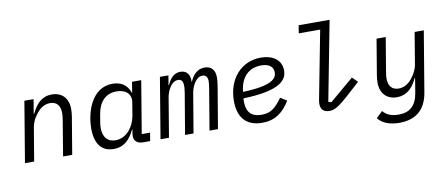

<svg xmlns="http://www.w3.org/2000/svg" viewBox="-78 -1069 3758 1609"><g transform="rotate(-10 1800.5 -264.0)"><path d="M137.1 0 185 -285.2C195 -344.1 233 -389.9 244 -403.1C273.1 -437.1 307.9 -459.2 353 -459.2C410.9 -459.2 438.9 -421.2 438.9 -360.1C438.9 -349.1 437.9 -328.8 433.9 -305L383.2 0H460.9L513.1 -312.1C517 -334.9 519.2 -359 519.2 -378.9C519.2 -473 464.8 -528.1 378.9 -528.1C296.2 -528.1 245 -475.9 207 -394.2H203.1L223 -516H144.9L58.9 0Z M813.2 12.1C902 12.1 952.1 -40.8 992.2 -122.2H995L989 -84.9C981.2 -38 1002.1 0 1066.1 0H1124.3L1136 -70H1065L1139.2 -516H1061.1L1046.2 -426.1H1043C1021.3 -492.9 970.2 -528.1 896.3 -528.1C717 -528.1 656.2 -326 656.2 -187.9C656.2 -56.1 712 12.1 813.2 12.1ZM735.1 -180C735.1 -192.8 736.2 -207 739 -225.1L751.1 -296.9C767 -393.1 822.1 -459.2 918 -459.2C994.3 -459.2 1045.1 -418 1033 -345.9L1014.2 -231.9C1006 -185 985.1 -144.2 959.2 -114C924 -73.9 882.1 -57.2 840.2 -57.2C771.3 -57.2 735.1 -103 735.1 -180Z M1284.4 0 1340.2 -334.2C1345.2 -364 1357.2 -397 1376.4 -424C1392.4 -447.1 1415.1 -464.1 1443.2 -464.1C1471.2 -464.1 1485.4 -447.1 1485.4 -404.8C1485.4 -388.8 1483.3 -370 1479.4 -345.9L1421.2 0H1493.3L1549.4 -334.2C1554.3 -364 1566.4 -398.1 1585.2 -424C1602.3 -447.1 1622.2 -464.1 1650.2 -464.1C1680.4 -464.1 1694.2 -445 1694.2 -408C1694.2 -394.2 1691.4 -370 1687.1 -345.9L1629.3 0H1701.3L1761.4 -359C1765.3 -383.2 1768.1 -410.2 1768.1 -429C1768.1 -491.8 1737.2 -528.1 1680.4 -528.1C1620.4 -528.1 1581.3 -489 1555.4 -430H1552.2C1556.1 -486.2 1531.2 -528.1 1473.4 -528.1C1416.2 -528.1 1385.3 -486.9 1361.2 -435H1357.2L1370.4 -516H1298.3L1212.4 0Z M2077.4 12.1C2186.4 12.1 2256.4 -40.1 2314.3 -134.9L2259.6 -169C2201.3 -87 2158.4 -55 2084.5 -55C1976.6 -55 1955.3 -122.2 1955.3 -193.9C1955.3 -196 1955.3 -207 1956.3 -217C2285.5 -225.9 2332.4 -316.1 2332.4 -388.8C2332.4 -479 2258.5 -528.1 2157.3 -528.1C1991.5 -528.1 1873.6 -396 1873.6 -209.2C1873.6 -61.1 1947.4 12.1 2077.4 12.1ZM1962.4 -271 1963.4 -280.9C1978.3 -398.1 2046.5 -463.1 2150.6 -463.1C2225.5 -463.1 2252.5 -427.9 2252.5 -386C2252.5 -335.9 2214.5 -279.1 1962.4 -271Z M2649.5 12.1C2689.6 12.1 2725.5 -5 2822.4 -93L2926.5 -187.1L2881.4 -230.8L2676.5 -57.2L2651.6 -65L2781.6 -740.1H2518.5L2507.5 -672.9H2689.6L2577.4 -90.9C2575.6 -82 2574.6 -67.8 2574.6 -58.9C2574.6 -18.1 2595.5 12.1 2649.5 12.1Z M3208.8 212C3337.7 212 3431.8 152 3457.7 0L3543.7 -516H3465.6L3420.8 -246.1C3410.9 -187.1 3372.9 -141 3361.9 -127.8C3332.7 -94.1 3297.6 -72.1 3252.8 -72.1C3194.6 -72.1 3165.8 -110.1 3165.8 -171.2C3165.8 -182.2 3166.5 -199.9 3170.8 -223L3219.8 -516H3141.7L3091.6 -215.9C3087.7 -188.9 3085.6 -170.1 3085.6 -152C3085.6 -57.9 3140.6 -2.8 3226.6 -2.8C3309.7 -2.8 3361.9 -55 3399.9 -137.1H3402.7L3382.8 -14.9C3364.7 96.9 3308.6 143.1 3213.8 143.1C3150.6 143.1 3108.7 122.9 3081.7 89.1L3027.7 141C3064.6 187.1 3125.7 212 3208.8 212Z"/></g></svg>

Font: Margiela Mono Italic Italic
Style: Regular
Weight: 400
Designer: Mike Abbink, Paul van der Laan, Pieter van Rosmalen
Foundry: Bold Monday
Version: Version 2.003 2021